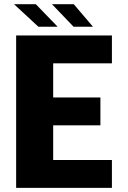

<svg xmlns="http://www.w3.org/2000/svg" viewBox="-20 -909 619 929"><path d="M429.7 -779.8H335.9L231.4 -888.7H336.9ZM258.8 -779.8H165.5L47.9 -888.7H153.3ZM521.5 -134.8V0H58.1V-737.3H521.5V-602.5H237.3V-437.5H465.8V-302.7H237.3V-134.8Z"/></svg>

Font: Epilogue ExtraBold
Style: Regular
Weight: 800
Designer: Tyler Finck
Foundry: Etcetera Type Co
Version: Version 2.112